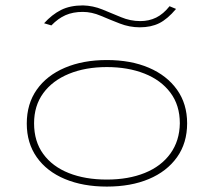

<svg xmlns="http://www.w3.org/2000/svg" viewBox="-20 -682 790 710"><path d="M375 8Q287 8 220 -20Q153 -48 116 -100.5Q79 -153 79 -225Q79 -298 116 -350.5Q153 -403 220 -431.5Q287 -460 375 -460Q464 -460 530.5 -431.5Q597 -403 634.5 -350.5Q672 -298 672 -226Q672 -153 634.5 -100.5Q597 -48 530.5 -20Q464 8 375 8ZM375 -18Q455 -18 515.5 -42.5Q576 -67 610 -114Q644 -161 645 -226Q645 -293 610 -339.5Q575 -386 514 -410Q453 -434 375 -434Q296 -434 235 -409Q174 -384 140 -337.5Q106 -291 106 -226Q106 -159 140 -112.5Q174 -66 234.5 -42Q295 -18 375 -18ZM607 -659 631 -649Q599 -611 568.5 -596Q538 -581 497 -581Q459 -581 423 -595Q387 -609 353 -623.5Q319 -638 286 -638Q250 -638 222.5 -626Q195 -614 170 -588L143 -596Q172 -628 205.5 -645Q239 -662 287 -662Q324 -661 358.5 -647Q393 -633 427.5 -618.5Q462 -604 499 -604Q531 -604 557.5 -617Q584 -630 607 -659Z"/></svg>

Font: Inconsolata ExtraExpanded ExtraLight
Style: Regular
Weight: 200
Width: 8
Monospace: yes
Designer: Raph Levien, Cyreal, Brenton Simpson
Foundry: Raph Levien, Cyreal, Google
Version: Version 3.100; ttfautohint (v1.8.4.7-5d5b)